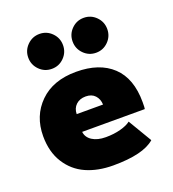

<svg xmlns="http://www.w3.org/2000/svg" viewBox="-120 -723 746 828"><g transform="rotate(-20 253.0 -309.0)"><path d="M153.5 -470Q120 -470 96.8 -493.5Q73.5 -517 73.5 -550Q73.5 -583 97 -606.5Q120.5 -630 153.5 -630Q186.5 -630 209.8 -606.5Q233 -583 233 -550Q233 -517 209.8 -493.5Q186.5 -470 153.5 -470ZM300.2 -606.5Q323.5 -630 356.5 -630Q389.5 -630 412.8 -606.5Q436 -583 436 -550Q436 -517 412.8 -493.5Q389.5 -470 356.5 -470Q323.5 -470 300.2 -493.5Q277 -517 277 -550Q277 -583 300.2 -606.5ZM182.5 -170Q185.5 -144 209.2 -128.8Q233 -113.5 271.5 -113.5Q308.5 -113.5 339.2 -121.8Q370 -130 386 -143L450.5 -34.5Q398 12 260 12Q189.5 12 135.8 -12Q82 -36 50 -86.8Q18 -137.5 18 -209.5Q18 -302.5 79 -362.5Q140 -422.5 246 -422.5Q352.5 -422.5 412 -366.5Q471.5 -310.5 471.5 -201.5Q471.5 -174.5 470 -170ZM307.5 -250Q306.5 -275.5 291.2 -292Q276 -308.5 248.5 -308.5Q221 -308.5 204 -292.5Q187 -276.5 186.5 -250Z"/></g></svg>

Font: League Spartan ExtraBold
Style: Regular
Weight: 800
Foundry: The League of Moveable Type
Version: Version 2.002